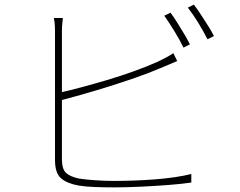

<svg xmlns="http://www.w3.org/2000/svg" viewBox="-20 -812 1040 831"><path d="M718 -757Q731 -740 746 -716Q761 -692 776 -667Q791 -642 802 -620L774 -606Q760 -636 735.5 -676Q711 -716 691 -744ZM819 -792Q833 -774 849 -749.5Q865 -725 880.5 -700.5Q896 -676 906 -656L878 -642Q861 -676 838 -713.5Q815 -751 793 -779ZM252 -734Q251 -721 249.5 -708.5Q248 -696 248 -676Q248 -665 248 -625Q248 -585 248 -528.5Q248 -472 248 -409Q248 -346 248 -287.5Q248 -229 248 -185.5Q248 -142 248 -124Q248 -80 266 -63.5Q284 -47 323 -39Q348 -35 390 -32Q432 -29 472 -29Q512 -29 557.5 -30.5Q603 -32 648.5 -35.5Q694 -39 735.5 -45Q777 -51 808 -59V-22Q769 -16 710.5 -11.5Q652 -7 589 -4Q526 -1 472 -1Q432 -1 391 -2.5Q350 -4 320 -9Q270 -18 244 -40.5Q218 -63 218 -120Q218 -140 218 -184.5Q218 -229 218 -288.5Q218 -348 218 -410.5Q218 -473 218 -529.5Q218 -586 218 -625.5Q218 -665 218 -676Q218 -689 217.5 -698.5Q217 -708 216 -717Q215 -726 213 -734ZM233 -410Q275 -419 329.5 -433.5Q384 -448 443 -465.5Q502 -483 559 -503.5Q616 -524 663 -545Q682 -554 699.5 -563.5Q717 -573 730 -582L747 -548Q733 -542 713.5 -533.5Q694 -525 674 -517Q625 -496 566 -475.5Q507 -455 446 -436Q385 -417 330 -401.5Q275 -386 233 -375Z"/></svg>

Font: Noto Sans SC Thin
Style: Regular
Weight: 100
Designer: Ryoko NISHIZUKA 西塚涼子 (kana, bopomofo & ideographs); Paul D. Hunt (Latin, Greek & Cyrillic); Sandoll Communications 산돌커뮤니
Foundry: Adobe
Version: Version 2.004-H2;hotconv 1.0.118;makeotfexe 2.5.65603